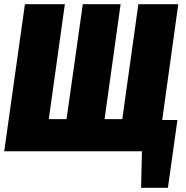

<svg xmlns="http://www.w3.org/2000/svg" viewBox="-21 -716 879 909"><path d="M823 -696 747 -148H819L774 173H647L651 0H-1L97 -696H286L210 -152H294L371 -696H550L474 -152H558L634 -696Z"/></svg>

Font: Fira Sans Condensed Black
Style: Italic
Weight: 900
Width: 3
Italic angle: -8°
Designer: Carrois Corporate & Edenspiekermann AG
Foundry: Carrois Corporate GbR & Edenspiekermann AG
Version: Version 4.203